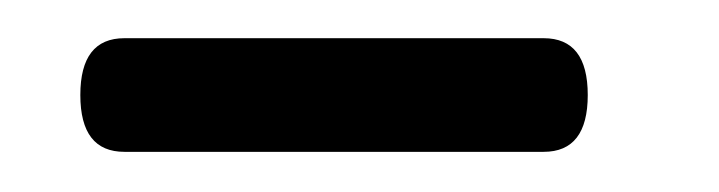

<svg xmlns="http://www.w3.org/2000/svg" viewBox="-20 -586 367 98"><path d="M21 -537.5Q21 -566.5 43.5 -566.5H257.5Q280 -566.5 280 -537.5Q280 -508.5 257.5 -508.5H43.5Q21 -508.5 21 -537.5Z"/></svg>

Font: Fraunces 144pt Soft SemiBold
Style: Regular
Weight: 600
Version: Version 1.000;[b76b70a41]